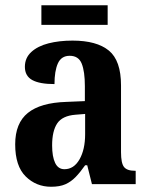

<svg xmlns="http://www.w3.org/2000/svg" viewBox="-20 -703 566 733"><path d="M175 10Q118 10 78 -29.5Q38 -69 38 -152Q38 -233 86.5 -272Q135 -311 233 -314L304 -317V-374Q304 -430 292 -460Q280 -490 246 -490Q214 -490 201 -461Q188 -432 188 -382Q131 -382 103 -397.5Q75 -413 75 -448Q75 -482 99.5 -504.5Q124 -527 165 -537.5Q206 -548 257 -548Q349 -548 395.5 -510Q442 -472 442 -377V-122Q442 -80 453.5 -65.5Q465 -51 495 -51H498V0H331L313 -72H305Q286 -45 268.5 -27Q251 -9 229.5 0.5Q208 10 175 10ZM226 -57Q262 -57 283.5 -94.5Q305 -132 305 -191V-268L268 -265Q218 -261 198.5 -232Q179 -203 179 -148Q179 -105 190.5 -81Q202 -57 226 -57ZM138 -608V-683H391V-608Z"/></svg>

Font: Noto Serif Hebrew Condensed
Style: Bold
Weight: 700
Width: 3
Designer: Monotype Design Team
Foundry: Monotype Imaging Inc.
Version: Version 2.004; ttfautohint (v1.8.4.7-5d5b)